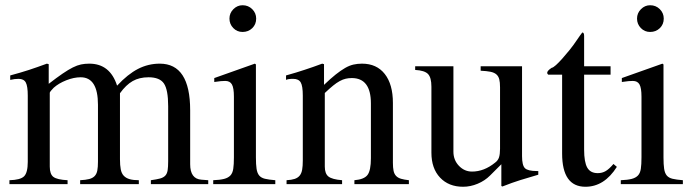

<svg xmlns="http://www.w3.org/2000/svg" viewBox="-20 -703 2652 733"><path d="M19 -415Q60 -426 90.5 -436Q121 -446 159 -460L166 -458V-383Q197 -407 219 -422Q241 -437 258 -445.5Q275 -454 289.5 -457Q304 -460 321 -460Q400 -460 427 -376Q468 -420 507 -440Q546 -460 590 -460Q706 -460 706 -282V-76Q706 -20 749 -17L775 -15V0H556V-15Q578 -18 591 -21.5Q604 -25 611 -32.5Q618 -40 620 -53Q622 -66 622 -87V-298Q622 -360 606 -384Q590 -408 547 -408Q512 -408 486.5 -393.5Q461 -379 438 -347V-95Q438 -72 441 -56.5Q444 -41 452.5 -32Q461 -23 475 -19Q489 -15 510 -15V0H286V-15Q307 -16 320.5 -19.5Q334 -23 341.5 -31Q349 -39 351.5 -52Q354 -65 354 -86V-303Q354 -408 288 -408Q262 -408 233 -396.5Q204 -385 185 -368Q180 -363 175 -357Q170 -351 170 -349V-67Q170 -38 184 -27.5Q198 -17 238 -15V0H16V-15Q58 -16 72 -30Q86 -44 86 -85V-338Q86 -374 78.5 -388Q71 -402 51 -402Q36 -402 19 -398Z M957 -457V-102Q957 -75 959.5 -58.5Q962 -42 969.5 -33Q977 -24 991.5 -20.5Q1006 -17 1031 -15V0H794V-15Q820 -16 835.5 -20Q851 -24 859.5 -33Q868 -42 870.5 -58.5Q873 -75 873 -102V-334Q873 -367 865.5 -380.5Q858 -394 840 -394Q824 -394 806 -391L798 -390V-405L953 -460ZM906 -683Q928 -683 943 -668Q958 -653 958 -632Q958 -610 943 -595.5Q928 -581 906 -581Q885 -581 870.5 -596Q856 -611 856 -632Q856 -653 871 -668Q886 -683 906 -683Z M1072 -415Q1093 -421 1110 -426Q1127 -431 1143 -436.5Q1159 -442 1175.5 -447.5Q1192 -453 1210 -460L1217 -458V-379Q1242 -403 1261.5 -418.5Q1281 -434 1297.5 -443.5Q1314 -453 1329.5 -456.5Q1345 -460 1362 -460Q1418 -460 1449 -420.5Q1480 -381 1480 -310V-81Q1480 -63 1482.5 -51Q1485 -39 1492 -31.5Q1499 -24 1511 -20.5Q1523 -17 1541 -15V0H1333V-15Q1370 -18 1383 -35Q1396 -52 1396 -99V-308Q1396 -405 1323 -405Q1311 -405 1300 -402.5Q1289 -400 1277 -393.5Q1265 -387 1251.5 -376Q1238 -365 1220 -348V-67Q1220 -40 1234 -29Q1248 -18 1286 -15V0H1074V-15Q1093 -16 1105 -20Q1117 -24 1124 -32.5Q1131 -41 1133.5 -55Q1136 -69 1136 -90V-338Q1136 -375 1128 -388.5Q1120 -402 1099 -402Q1080 -402 1072 -398Z M2035 -36Q1997 -25 1966.5 -15.5Q1936 -6 1898 9L1894 7V-76L1851 -33Q1831 -13 1803.5 -1.5Q1776 10 1748 10Q1693 10 1660 -25Q1627 -60 1627 -120V-372Q1627 -407 1614 -420.5Q1601 -434 1565 -436V-450H1711V-124Q1711 -92 1732 -70Q1753 -48 1782 -48Q1828 -48 1870 -82Q1881 -90 1885 -102Q1889 -114 1889 -135V-370Q1889 -389 1886 -400.5Q1883 -412 1875 -419Q1867 -426 1852.5 -429Q1838 -432 1815 -433V-450H1973V-107Q1973 -72 1984 -61Q1995 -50 2030 -50H2035Z M2311 -418H2210V-132Q2210 -84 2222 -63Q2234 -42 2262 -42Q2279 -42 2292.5 -50Q2306 -58 2322 -77L2335 -66Q2287 10 2215 10Q2126 10 2126 -117V-418H2073Q2069 -421 2069 -425Q2069 -433 2086 -444Q2092 -445 2102.5 -454.5Q2113 -464 2126 -478.5Q2139 -493 2154 -511.5Q2169 -530 2183 -551Q2188 -559 2193 -565.5Q2198 -572 2203 -579Q2210 -579 2210 -566V-450H2311Z M2513 -457V-102Q2513 -75 2515.5 -58.5Q2518 -42 2525.5 -33Q2533 -24 2547.5 -20.5Q2562 -17 2587 -15V0H2350V-15Q2376 -16 2391.5 -20Q2407 -24 2415.5 -33Q2424 -42 2426.5 -58.5Q2429 -75 2429 -102V-334Q2429 -367 2421.5 -380.5Q2414 -394 2396 -394Q2380 -394 2362 -391L2354 -390V-405L2509 -460ZM2462 -683Q2484 -683 2499 -668Q2514 -653 2514 -632Q2514 -610 2499 -595.5Q2484 -581 2462 -581Q2441 -581 2426.5 -596Q2412 -611 2412 -632Q2412 -653 2427 -668Q2442 -683 2462 -683Z"/></svg>

Font: Klingon pIqaD HaSta
Style: Regular
Weight: 400
Width: 0
Designer: Mike Neff (qa'vaj)
Foundry: Mike Neff and Michael Everson
Version: Version 2.003